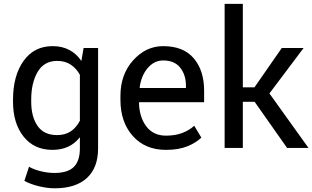

<svg xmlns="http://www.w3.org/2000/svg" viewBox="-20 -782 1651 1015"><path d="M48.8 -254.4Q48.8 -381.8 104.5 -460Q160.2 -538.1 258.3 -538.1Q308.6 -538.1 346.7 -517.8Q384.8 -497.6 410.2 -459.5L421.9 -528.3H498.5V2.9Q498.5 104.5 439.5 158.9Q380.4 213.4 269 213.4Q231 213.4 186.8 202.9Q142.6 192.4 108.9 174.3L133.3 99.6Q159.2 114.3 195.8 123.3Q232.4 132.3 268.1 132.3Q338.4 132.3 370.4 100.3Q402.3 68.4 402.3 2.9V-56.6Q376.5 -23.4 340.3 -6.6Q304.2 10.3 257.3 10.3Q160.2 10.3 104.5 -60.1Q48.8 -130.4 48.8 -244.1ZM145 -244.1Q145 -164.6 178.7 -116.2Q212.4 -67.9 281.2 -67.9Q324.7 -67.9 354 -87.6Q383.3 -107.4 402.3 -143.6V-386.7Q383.8 -420.4 354 -440.2Q324.2 -460 282.2 -460Q213.4 -460 179.2 -402.3Q145 -344.7 145 -254.4Z M857.4 10.3Q747.1 10.3 681.9 -63.2Q616.7 -136.7 616.7 -253.9V-275.4Q616.7 -388.2 683.8 -463.1Q751 -538.1 842.8 -538.1Q949.7 -538.1 1004.4 -473.6Q1059.1 -409.2 1059.1 -301.8V-241.7H716.3L714.8 -239.3Q716.3 -163.1 753.4 -114Q790.5 -64.9 857.4 -64.9Q906.2 -64.9 943.1 -78.9Q980 -92.8 1006.8 -117.2L1044.4 -54.7Q1016.1 -26.9 969.7 -8.3Q923.3 10.3 857.4 10.3ZM842.8 -462.4Q794.4 -462.4 760.3 -421.6Q726.1 -380.9 718.3 -319.3L719.2 -316.9H962.9V-329.6Q962.9 -386.2 932.6 -424.3Q902.3 -462.4 842.8 -462.4Z M1326.2 -243.7H1263.7V0H1167.5V-761.7H1263.7V-320.3H1325.2L1469.7 -528.3H1585L1404.3 -288.1L1610.8 0H1497.6Z"/></svg>

Font: GeogebraSans
Style: Regular
Weight: 400
Designer: Google
Version: Version 1.100140; 2013